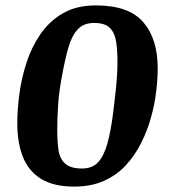

<svg xmlns="http://www.w3.org/2000/svg" viewBox="-20 -680 624 711"><path d="M255 11Q179 11 132.5 -17.5Q86 -46 65 -98.5Q44 -151 44 -224Q44 -272 51.5 -330Q59 -388 77.5 -446Q96 -504 129 -552.5Q162 -601 212.5 -630.5Q263 -660 335 -660Q457 -660 510.5 -598Q564 -536 564 -427Q564 -389 558.5 -342Q553 -295 539.5 -246Q526 -197 503 -151Q480 -105 446.5 -68.5Q413 -32 365.5 -10.5Q318 11 255 11ZM284 -56Q322 -56 343.5 -79.5Q365 -103 377.5 -148Q390 -193 398 -255Q400 -271 403 -296Q406 -321 409 -349Q412 -377 413.5 -403.5Q415 -430 415 -451Q415 -494 410 -526Q405 -558 387 -576.5Q369 -595 328 -595Q289 -595 267 -570.5Q245 -546 232.5 -501.5Q220 -457 209 -396Q198 -337 195 -288.5Q192 -240 192 -198Q192 -154 197 -122.5Q202 -91 222 -73.5Q242 -56 284 -56Z"/></svg>

Font: Faustina
Style: Bold Italic
Weight: 700
Italic angle: -8°
Designer: Alfonso Garcia
Foundry: http://www.omnibus-type.com
Version: Version 1.200